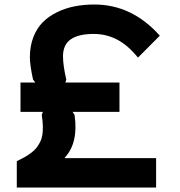

<svg xmlns="http://www.w3.org/2000/svg" viewBox="-20 -840 806 860"><path d="M695.8 -680.2 598.1 -582Q552.7 -637.7 504.4 -662.8Q456.1 -688 399.9 -688Q331.5 -688 296.9 -663.8Q262.2 -639.6 262.2 -587.9Q262.2 -546.9 276.9 -483.9L272.9 -470.2H515.1V-338.9H305.2L314 -325.2Q332 -200.2 270 -133.8V-131.8H679.2V0H55.2V-118.2Q75.7 -127.9 90.3 -136.2Q105 -144.5 119.4 -155.3Q133.8 -166 142.8 -177.2Q151.9 -188.5 159.4 -203.4Q167 -218.3 169.7 -235.6Q172.4 -252.9 171.9 -275.4Q171.4 -297.9 167 -325.2L171.9 -338.9H71.8V-470.2H138.2L127.9 -483.9Q113.8 -549.3 113.8 -583Q113.8 -633.3 129.4 -673.6Q145 -713.9 171.9 -740.7Q198.7 -767.6 236.1 -785.6Q273.4 -803.7 314.9 -811.8Q356.4 -819.8 402.8 -819.8Q571.3 -819.8 695.8 -680.2Z"/></svg>

Font: Sinkin Sans 600 SemiBold
Style: Regular
Weight: 600
Designer: Keith Bates
Foundry: K-Type
Version: Sinkin Sans (version 1.0)  by Keith Bates   •   © 2014   www